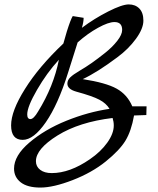

<svg xmlns="http://www.w3.org/2000/svg" viewBox="-20 -658 707 861"><path d="M29.8 -95.7Q29.8 -160.2 91.8 -258.8Q153.8 -358.4 264.2 -462.9Q264.2 -463.9 269.5 -481.4Q274.9 -499 279.8 -517.1Q296.9 -571.3 306.2 -585.9L355 -578.1Q355 -559.1 347.2 -533.2Q403.3 -575.2 465.6 -606.7Q527.8 -638.2 557.4 -638.2Q586.9 -638.2 605 -619.6Q623 -601.1 623 -565.4Q623 -529.8 589.6 -483.9Q556.2 -438 505.9 -400.9Q415 -333 351.1 -303.2Q455.1 -287.1 502.9 -260.5Q550.8 -233.9 573.2 -181.2H637.2L636.2 -142.1L581.1 -140.1Q568.8 -70.3 542.5 -27.1Q516.1 16.1 454.1 66.2Q392.1 116.2 305.7 149.7Q219.2 183.1 161.1 183.1Q103 183.1 73 159.7Q43 136.2 43 98.1Q43 40 111.6 -18.6Q180.2 -77.1 277.6 -116.5Q375 -155.8 471.2 -169.9Q456.1 -194.8 425.5 -210.9Q395 -227.1 321.8 -247.1Q282.2 -258.3 282.2 -282.7Q282.2 -282.7 282.2 -283.2Q282.2 -298.3 294.7 -310.8Q307.1 -323.2 336.7 -340.6Q366.2 -357.9 392.6 -376.5Q418.9 -395 451.4 -420.9Q483.9 -446.8 505.9 -474.9Q527.8 -502.9 527.8 -523.9Q527.8 -559.1 493.2 -559.1Q466.3 -559.1 419.7 -533.4Q373 -507.8 328.1 -467.8L285.2 -332Q240.2 -189 185.5 -109.9Q130.9 -30.8 82 -30.8Q29.8 -30.8 29.8 -95.7ZM102.1 -145Q102.1 -124 116.5 -124Q130.9 -124 150.9 -158.2Q220.7 -271 244.1 -390.1Q189.9 -331.1 146 -255.1Q102.1 -179.2 102.1 -145ZM141.1 64.9Q141.1 88.9 160.2 103.5Q179.2 118.2 211.9 118.2Q293 118.2 382.8 56.2Q431.6 22.9 460.9 -18.1Q490.2 -59.1 490.2 -95.2Q490.2 -112.3 484.9 -128.9Q335 -110.8 238 -50.5Q141.1 9.8 141.1 64.9Z"/></svg>

Font: Marck Script
Style: Regular
Weight: 400
Designer: Denis Masharov, Marck Fogel
Foundry: Denis Masharov
Version: Version 1.002